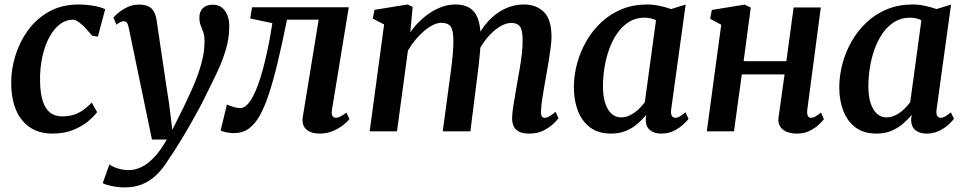

<svg xmlns="http://www.w3.org/2000/svg" viewBox="-20 -587 4314 858"><path d="M213.5 10Q129 10 80 -48.2Q31 -106.5 30 -215Q29.5 -275 48.2 -336.8Q67 -398.5 104.5 -450.8Q142 -503 199.2 -535Q256.5 -567 332 -567Q360.5 -567 394 -561.8Q427.5 -556.5 450 -546L417.5 -423.5L392.5 -427Q380.5 -441.5 365 -458.2Q349.5 -475 333.8 -487Q318 -499 305 -499Q275 -499 248.2 -479Q221.5 -459 201.2 -422.2Q181 -385.5 169.5 -334.8Q158 -284 159 -223Q160 -168.5 171.5 -134Q183 -99.5 204.5 -83.2Q226 -67 258 -67Q289 -67 312.2 -75Q335.5 -83 354.2 -97Q373 -111 390 -128.5L414 -86Q401 -68 374 -45.2Q347 -22.5 307 -6.2Q267 10 213.5 10Z M555.5 -462Q552 -479.5 546.5 -485.8Q541 -492 533 -492Q525 -492 517.5 -488.2Q510 -484.5 500.5 -476.5L487 -508.5Q491.5 -514.5 507.5 -528.5Q523.5 -542.5 548 -554.5Q572.5 -566.5 600.5 -566.5Q627 -566.5 643.2 -558.5Q659.5 -550.5 667.8 -535.2Q676 -520 679.5 -499Q686.5 -451.5 693.5 -404.2Q700.5 -357 707.5 -309.8Q714.5 -262.5 721.5 -215.2Q728.5 -168 736 -121L750 -7L802.5 -112Q821 -150.5 837.5 -187.5Q854 -224.5 866.8 -260.8Q879.5 -297 886.8 -332.2Q894 -367.5 894 -402.5Q894 -428 888.2 -443.8Q882.5 -459.5 876.8 -473.8Q871 -488 871 -509.5Q871 -535.5 886.8 -550.8Q902.5 -566 931 -566Q955.5 -566 971.8 -553Q988 -540 996.2 -518.5Q1004.5 -497 1004.5 -471Q1004.5 -417.5 989.8 -367.2Q975 -317 952.5 -269Q930 -221 906.5 -174.5Q890 -140 871 -104.2Q852 -68.5 832.2 -34Q812.5 0.5 793.5 31.8Q774.5 63 758 88.5Q741.5 114 729 132Q704 172 675.2 198.2Q646.5 224.5 612.5 237.5Q578.5 250.5 536 250.5Q510 250.5 480.5 244.5Q451 238.5 439 231.5L469 147.5Q478.5 156 502.8 164.5Q527 173 556 173Q584.5 173 612.8 159.2Q641 145.5 669.2 115.5Q697.5 85.5 725.5 36.5H659Z M1463.5 -96.5Q1460 -75 1466.5 -67.8Q1473 -60.5 1480 -60.5Q1489 -60.5 1500.2 -65.8Q1511.5 -71 1528 -84L1541.5 -54.5Q1533.5 -44 1514 -28.5Q1494.5 -13 1467.5 -1.5Q1440.5 10 1409.5 10Q1370 10 1348.5 -9Q1327 -28 1333.5 -67L1404 -499H1262.5Q1241.5 -395 1222 -313Q1202.5 -231 1182.8 -170.5Q1163 -110 1140.5 -70Q1119.5 -32.5 1091.5 -12.2Q1063.5 8 1025.5 8Q1008 8 989.2 3.8Q970.5 -0.5 966 -4L994 -120Q998 -118 1007.8 -114.2Q1017.5 -110.5 1030 -107.2Q1042.5 -104 1053.5 -104Q1069.5 -104 1083.5 -118Q1097.5 -132 1110 -155.5Q1122.5 -179 1133.5 -209.2Q1144.5 -239.5 1153.5 -272.5Q1165 -315 1174 -357Q1183 -399 1188.8 -432.5Q1194.5 -466 1197 -483.5L1098 -504.5L1106.5 -554.5H1538.5Z M1824 -556 1813.5 -442Q1830.5 -467.5 1853.5 -490.2Q1876.5 -513 1902.8 -530.2Q1929 -547.5 1957.5 -557.2Q1986 -567 2015.5 -567Q2051.5 -567 2076 -553.2Q2100.5 -539.5 2113.2 -509.2Q2126 -479 2128 -428.5Q2128 -422 2128 -415Q2128 -408 2127.5 -400.8Q2127 -393.5 2126 -385.5L2108 -411Q2125 -446.5 2147.5 -475.2Q2170 -504 2197.5 -524.5Q2225 -545 2256.2 -556Q2287.5 -567 2322 -567Q2375.5 -567 2410 -534Q2444.5 -501 2444.5 -421Q2444.5 -403 2440.5 -372.2Q2436.5 -341.5 2431 -308Q2425.5 -274.5 2420.5 -247Q2416 -221.5 2411 -193.5Q2406 -165.5 2402.2 -138.8Q2398.5 -112 2397.5 -91Q2397 -73.5 2401.5 -67Q2406 -60.5 2413.5 -60.5Q2423.5 -60.5 2434.2 -66.5Q2445 -72.5 2462.5 -87.5L2475.5 -58.5Q2470.5 -51 2453.8 -34.8Q2437 -18.5 2409.8 -4.2Q2382.5 10 2346 10Q2314 10 2297 0Q2280 -10 2274 -26.2Q2268 -42.5 2268.5 -61.5Q2269 -79.5 2272.8 -106Q2276.5 -132.5 2282 -162.2Q2287.5 -192 2292 -220.5Q2297 -247.5 2302.5 -280.5Q2308 -313.5 2312 -347Q2316 -380.5 2315.5 -409.5Q2315 -454 2303 -469.2Q2291 -484.5 2265.5 -484.5Q2245.5 -484.5 2223.5 -473.5Q2201.5 -462.5 2179.8 -442Q2158 -421.5 2139 -394Q2120 -366.5 2107 -334L2128 -405Q2127.5 -382 2125 -354.2Q2122.5 -326.5 2119.5 -298.8Q2116.5 -271 2113 -246.5L2082 0H1958.5L1988 -219Q1992 -247 1996.2 -280Q2000.5 -313 2003.5 -346.2Q2006.5 -379.5 2006 -407.5Q2005.5 -455 1993 -470Q1980.5 -485 1951.5 -485Q1934.5 -485 1914.8 -475.2Q1895 -465.5 1875 -448.2Q1855 -431 1836.2 -408.8Q1817.5 -386.5 1803 -361L1754 0H1632L1696.5 -477.5L1646 -504L1653.5 -543L1801.5 -567Z M2979.5 -99.5Q2976.5 -77.5 2982.5 -69Q2988.5 -60.5 2998 -60.5Q3006.5 -60.5 3016.8 -66Q3027 -71.5 3043 -85L3057 -56Q3052 -48.5 3035.2 -32.5Q3018.5 -16.5 2992.8 -3.2Q2967 10 2934 10Q2904.5 10 2885.2 -5Q2866 -20 2865.5 -52L2868 -73.5Q2851 -53 2828.8 -33.8Q2806.5 -14.5 2777.2 -2.2Q2748 10 2711 10Q2654 10 2617.2 -17.5Q2580.5 -45 2562.5 -91.8Q2544.5 -138.5 2544.5 -196Q2544.5 -248.5 2558.5 -301.5Q2572.5 -354.5 2599.8 -402.2Q2627 -450 2666.8 -487.2Q2706.5 -524.5 2758.2 -545.8Q2810 -567 2873 -567Q2898.5 -567 2928 -560.8Q2957.5 -554.5 2979 -546.5L3044 -566.5ZM2911.5 -496.5Q2900 -502.5 2887 -505.2Q2874 -508 2860 -508Q2822 -508 2792 -489.8Q2762 -471.5 2739.8 -440.2Q2717.5 -409 2703 -369.2Q2688.5 -329.5 2681.5 -286.2Q2674.5 -243 2674.5 -201Q2674.5 -156.5 2684.8 -125.5Q2695 -94.5 2713 -78.5Q2731 -62.5 2755 -62.5Q2773 -62.5 2788.2 -68.8Q2803.5 -75 2817 -85Q2830.5 -95 2841.5 -106.8Q2852.5 -118.5 2861.5 -130Z M3587.5 -96.5Q3585.5 -77.5 3590.2 -69Q3595 -60.5 3603 -60.5Q3612 -60.5 3621.8 -65.2Q3631.5 -70 3648.5 -84L3662 -54.5Q3657 -47.5 3641 -31.8Q3625 -16 3599.5 -3Q3574 10 3541 10Q3514.5 10 3495 1.8Q3475.5 -6.5 3465.8 -22.5Q3456 -38.5 3459 -61L3486 -254.5H3295L3260 0H3138.5L3203 -476.5L3153.5 -503L3161 -542.5L3308 -566.5L3335 -553L3303 -313.5H3494L3526.5 -553.5H3648Z M4165.5 -99.5Q4162.5 -77.5 4168.5 -69Q4174.5 -60.5 4184 -60.5Q4192.5 -60.5 4202.8 -66Q4213 -71.5 4229 -85L4243 -56Q4238 -48.5 4221.2 -32.5Q4204.5 -16.5 4178.8 -3.2Q4153 10 4120 10Q4090.5 10 4071.2 -5Q4052 -20 4051.5 -52L4054 -73.5Q4037 -53 4014.8 -33.8Q3992.5 -14.5 3963.2 -2.2Q3934 10 3897 10Q3840 10 3803.2 -17.5Q3766.5 -45 3748.5 -91.8Q3730.5 -138.5 3730.5 -196Q3730.5 -248.5 3744.5 -301.5Q3758.5 -354.5 3785.8 -402.2Q3813 -450 3852.8 -487.2Q3892.5 -524.5 3944.2 -545.8Q3996 -567 4059 -567Q4084.5 -567 4114 -560.8Q4143.5 -554.5 4165 -546.5L4230 -566.5ZM4097.5 -496.5Q4086 -502.5 4073 -505.2Q4060 -508 4046 -508Q4008 -508 3978 -489.8Q3948 -471.5 3925.8 -440.2Q3903.5 -409 3889 -369.2Q3874.5 -329.5 3867.5 -286.2Q3860.5 -243 3860.5 -201Q3860.5 -156.5 3870.8 -125.5Q3881 -94.5 3899 -78.5Q3917 -62.5 3941 -62.5Q3959 -62.5 3974.2 -68.8Q3989.5 -75 4003 -85Q4016.5 -95 4027.5 -106.8Q4038.5 -118.5 4047.5 -130Z"/></svg>

Font: Merriweather 20pt SemiBold
Style: Italic
Weight: 600
Italic angle: -7.8°
Version: Version 2.101